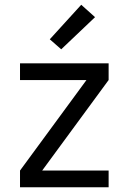

<svg xmlns="http://www.w3.org/2000/svg" viewBox="-20 -786 540 806"><path d="M64 0V-70L343 -450H64V-520H436V-450L157 -70H436V0ZM237 -579 189 -621 321 -766 379 -714Z"/></svg>

Font: Iosevka www.saffi
Style: Regular
Weight: 400
Monospace: yes
Designer: Belleve Invis
Foundry: Belleve Invis
Version: Version 22.0.2; ttfautohint (v1.8.3)